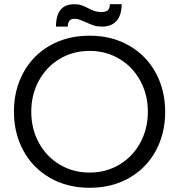

<svg xmlns="http://www.w3.org/2000/svg" viewBox="-20 -879 848 909"><path d="M46 -351Q46 -453 90.5 -535Q135 -617 216.5 -663.5Q298 -710 404 -710Q510 -710 591.5 -663Q673 -616 717.5 -534Q762 -452 762 -349Q762 -247 717.5 -165Q673 -83 591.5 -36.5Q510 10 404 10Q298 10 216.5 -37Q135 -84 90.5 -166Q46 -248 46 -351ZM680 -350Q680 -431 644 -497Q608 -563 545 -600.5Q482 -638 404 -638Q326 -638 263 -600.5Q200 -563 164 -497Q128 -431 128 -350Q128 -269 164 -203Q200 -137 263 -99.5Q326 -62 404 -62Q482 -62 545 -99.5Q608 -137 644 -203Q680 -269 680 -350ZM386 -774Q373 -780 359.5 -785Q346 -790 334 -790Q316 -790 308.5 -780.5Q301 -771 301 -753H245Q245 -859 332 -859Q352 -859 366.5 -854Q381 -849 398 -840Q415 -831 428.5 -826.5Q442 -822 460 -822Q482 -822 491 -831Q500 -840 500 -859H556Q556 -808 532 -780.5Q508 -753 463 -753Q442 -753 425.5 -758Q409 -763 386 -774Z"/></svg>

Font: Tilda Sans
Style: Regular
Weight: 400
Designer: ParaType Ltd
Foundry: ParaType Ltd
Version: Version 1.002W